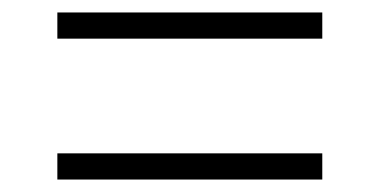

<svg xmlns="http://www.w3.org/2000/svg" viewBox="-20 -504 609 308"><path d="M72 -442V-484H497V-442ZM72 -216V-258H497V-216Z"/></svg>

Font: MOST Montserrat Light
Style: Regular
Weight: 300
Designer: Julieta Ulanovsky
Foundry: Julieta Ulanovsky
Version: Version 8.000;March 11, 2024;FontCreator 15.0.0.2926 64-bit